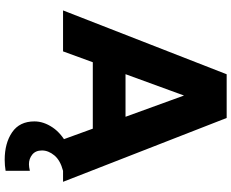

<svg xmlns="http://www.w3.org/2000/svg" viewBox="-106 -650 1010 839"><g transform="rotate(90 399.5 -230.0)"><path d="M622 -130H176V-273H622ZM774 0H589L375 -589H419L204 0H25L304 -715H495ZM726 145V251Q714 253 702 254Q690 255 678 255Q605 255 557.5 222.5Q510 190 510 125Q510 85 536.5 45.5Q563 6 618 -22L726 0Q680 12 658.5 38Q637 64 637 92Q637 120 655 134.5Q673 149 697 149Q702 149 710 148Q718 147 726 145Z"/></g></svg>

Font: Wix Madefor Display ExtraBold
Style: Regular
Weight: 800
Designer: Dalton Maag Ltd
Foundry: Dalton Maag Ltd
Version: Version 3.100